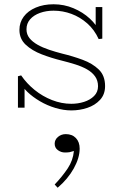

<svg xmlns="http://www.w3.org/2000/svg" viewBox="-20 -504 582 899"><path d="M314 13Q278 13 239.5 1.5Q201 -10 167 -30Q133 -50 108.5 -73.5Q84 -97 75 -121L95 -99V0H64V-147L79 -151Q105 -113 142 -83Q179 -53 223.5 -35.5Q268 -18 314 -18Q345 -18 373.5 -27Q402 -36 420.5 -54.5Q439 -73 439 -100Q439 -127 425 -146.5Q411 -166 387 -179.5Q363 -193 332.5 -202.5Q302 -212 270 -220Q221 -232 175.5 -249.5Q130 -267 100.5 -294.5Q71 -322 71 -364Q71 -399 91 -426Q111 -453 147.5 -468.5Q184 -484 231 -484Q280 -484 324 -465.5Q368 -447 400.5 -417Q433 -387 448 -352L428 -375V-471H459V-323L442 -321Q422 -365 388.5 -394.5Q355 -424 314.5 -439Q274 -454 231 -454Q196 -454 167 -443.5Q138 -433 121 -413.5Q104 -394 104 -367Q104 -343 118 -325.5Q132 -308 156 -294.5Q180 -281 210 -271Q240 -261 271 -253Q321 -241 367 -224Q413 -207 442.5 -178.5Q472 -150 472 -101Q472 -62 448.5 -36.5Q425 -11 389 1Q353 13 314 13ZM353 192Q353 235 325.5 284.5Q298 334 250 375L236 360Q272 322 297 284.5Q322 247 326 203Q314 207 306 208.5Q298 210 284 210Q266 210 251 199Q236 188 236 169Q236 150 251.5 137Q267 124 288 124Q318 124 335.5 142.5Q353 161 353 192Z"/></svg>

Font: BioRhyme ExtraLight
Style: Regular
Weight: 250
Designer: Aoife Mooney
Foundry: Aoife Mooney Type
Version: Version 1.600;gftools[0.9.33]